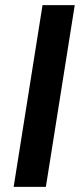

<svg xmlns="http://www.w3.org/2000/svg" viewBox="-20 -725 310 745"><path d="M33 0 145 -705H270L158 0Z"/></svg>

Font: Nunito Sans 12pt
Style: Bold Italic
Weight: 700
Italic angle: -9°
Designer: Vernon Adams
Foundry: Vernon Adams
Version: Version 3.101;gftools[0.9.27]